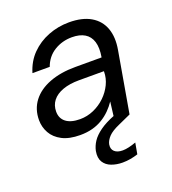

<svg xmlns="http://www.w3.org/2000/svg" viewBox="-131 -607 814 909"><g transform="rotate(-20 276.5 -152.5)"><path d="M188 12Q133 12 97.5 -6.5Q62 -25 45 -55.5Q28 -86 28 -121Q28 -176 58.5 -216Q89 -256 145 -277.5Q201 -299 275 -299H408Q416 -346 406.5 -376.5Q397 -407 372 -422Q347 -437 308 -437Q259 -437 219 -412.5Q179 -388 162 -341H75Q91 -395 127.5 -432Q164 -469 214 -488.5Q264 -508 319 -508Q386 -508 428.5 -483Q471 -458 487.5 -412.5Q504 -367 493 -305L440 0H364L375 -89Q361 -68 342.5 -49.5Q324 -31 301 -17Q278 -3 250 4.5Q222 12 188 12ZM213 -59Q249 -59 282 -73.5Q315 -88 340.5 -112.5Q366 -137 381 -168Q396 -199 396 -232V-234H270Q223 -234 188.5 -221.5Q154 -209 136 -186Q118 -163 118 -131Q118 -97 142.5 -78Q167 -59 213 -59ZM332 203Q302 203 276.5 193.5Q251 184 238 163Q225 142 231 108Q236 84 250.5 62Q265 40 294 19Q323 -2 369 -20L426 -43L440 0L378 28Q339 45 322 63Q305 81 301 100Q297 123 311 136Q325 149 352 149Q366 149 383.5 145Q401 141 420 134L410 190Q392 196 372 199.5Q352 203 332 203Z"/></g></svg>

Font: DM Sans 24pt
Style: Italic
Weight: 400
Italic angle: -10°
Designer: Colophon Foundry, Jonny Pinhorn
Foundry: Colophon Foundry
Version: Version 4.004;gftools[0.9.30]